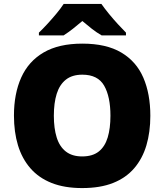

<svg xmlns="http://www.w3.org/2000/svg" viewBox="-20 -947 837 977"><path d="M745 -358Q745 -275 725 -207.5Q705 -140 663 -91Q621 -42 555.5 -16Q490 10 398 10Q308 10 242.5 -16Q177 -42 134.5 -91Q92 -140 71.5 -207.5Q51 -275 51 -359Q51 -470 88 -552.5Q125 -635 202 -680Q279 -725 399 -725Q521 -725 597.5 -679.5Q674 -634 709.5 -551.5Q745 -469 745 -358ZM254 -358Q254 -294 268.5 -247.5Q283 -201 315 -176Q347 -151 398 -151Q451 -151 482.5 -176Q514 -201 528 -247.5Q542 -294 542 -358Q542 -455 510 -511Q478 -567 399 -567Q347 -567 315 -541.5Q283 -516 268.5 -469.5Q254 -423 254 -358ZM496 -927Q512 -904 534.5 -876.5Q557 -849 580.5 -823.5Q604 -798 621 -781V-767H497Q471 -782 448 -800Q425 -818 399 -840Q373 -818 351.5 -801Q330 -784 304 -767H178V-781Q197 -799 220.5 -824.5Q244 -850 266.5 -877Q289 -904 304 -927Z"/></svg>

Font: Noto Sans Hebrew Thin Black
Style: Regular
Weight: 900
Version: Version 3.001